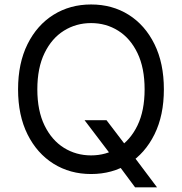

<svg xmlns="http://www.w3.org/2000/svg" viewBox="-20 -757 802 846"><path d="M352.5 -227.5H449.2L530.3 -121.1L550.8 -92.8L671.9 68.4H575.2L496.1 -38.1L475.6 -65.4ZM381.3 9.8Q288.6 9.8 215.8 -35.6Q143.1 -81.1 101.3 -164.8Q59.6 -248.5 59.6 -363.3Q59.6 -478.5 101.3 -562.5Q143.1 -646.5 215.8 -691.9Q288.6 -737.3 381.3 -737.3Q474.6 -737.3 546.9 -691.9Q619.1 -646.5 660.6 -562.5Q702.1 -478.5 702.1 -363.3Q702.1 -248.5 660.6 -164.8Q619.1 -81.1 546.9 -35.6Q474.6 9.8 381.3 9.8ZM381.3 -72.3Q447.3 -72.3 500.7 -105.7Q554.2 -139.2 585.7 -204.1Q617.2 -269 617.2 -363.3Q617.2 -458 585.7 -523.2Q554.2 -588.4 500.7 -621.8Q447.3 -655.3 381.3 -655.3Q315.4 -655.3 261.7 -621.8Q208 -588.4 176.3 -523.2Q144.5 -458 144.5 -363.3Q144.5 -269 176.3 -204.1Q208 -139.2 261.7 -105.7Q315.4 -72.3 381.3 -72.3Z"/></svg>

Font: GitLab Sans
Style: Regular
Weight: 400
Designer: Rasmus Andersson
Foundry: Modifications by GitLab B.V., manufactured by rsms
Version: Version 4.000;git-c8fb6b7